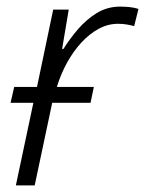

<svg xmlns="http://www.w3.org/2000/svg" viewBox="-20 -561 439 581"><path d="M28 0 81 -250H12L23 -298H92L141 -532H188L168 -413H172Q190 -442 215 -471.5Q240 -501 272 -521Q304 -541 344 -541Q358 -541 372.5 -539.5Q387 -538 399 -534L386 -482Q375 -485 363 -487Q351 -489 337 -489Q307 -489 279 -474Q251 -459 226.5 -432.5Q202 -406 183 -371.5Q164 -337 152 -298H264L254 -250H138L85 0Z"/></svg>

Font: Noto Sans Display Light
Style: Italic
Weight: 300
Italic angle: -12°
Designer: Monotype Design Team
Foundry: Monotype Imaging Inc.
Version: Version 2.003